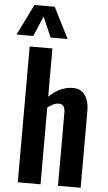

<svg xmlns="http://www.w3.org/2000/svg" viewBox="-97 -1100 641 1141"><g transform="rotate(5 223.5 -529.0)"><path d="M-29.8 -874 61 -1058.1H182.1L274.9 -874H173.8L121.1 -994.1L69.8 -874ZM54.2 0V-810.1H189.9V-522Q254.9 -586.9 333 -586.9Q381.3 -586.9 405.3 -550.8Q429.2 -514.6 429.2 -460V0H293.9V-433.1Q293.9 -460.9 285.4 -473.9Q276.9 -486.8 254.9 -486.8Q227.1 -486.8 189.9 -458V0Z"/></g></svg>

Font: Oswald Medium
Style: Regular
Weight: 500
Designer: Vernon Adams
Foundry: Vernon Adams
Version: Version 4.103